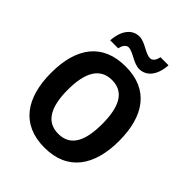

<svg xmlns="http://www.w3.org/2000/svg" viewBox="-253 -1071 1228 1228"><g transform="rotate(45 361.0 -457.0)"><path d="M173 -773H246C252 -808 271 -825 288 -825C330 -825 381 -774 434 -774C494 -774 544 -823 550 -924H477C471 -890 454 -872 435 -872C390 -872 342 -923 289 -923C220 -923 179 -861 173 -773ZM669 -358C669 -582 572 -725 362 -725C153 -725 53 -587 53 -359C53 -136 150 10 361 10C571 10 669 -135 669 -358ZM205 -358C205 -513 253 -602 362 -602C470 -602 516 -514 516 -358C516 -201 470 -115 361 -115C253 -115 205 -203 205 -358Z"/></g></svg>

Font: Noto Sans Myanmar SemiCondensed
Style: Bold
Weight: 700
Width: 4
Designer: Monotype Design Team
Foundry: Monotype Imaging Inc.
Version: Version 2.107